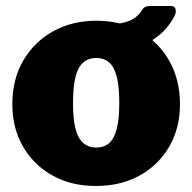

<svg xmlns="http://www.w3.org/2000/svg" viewBox="-20 -609 640 639"><path d="M299 10Q217 10 154.5 -25Q92 -60 56.5 -121.5Q21 -183 21 -262Q21 -346 58 -408.5Q95 -471 158 -505.5Q221 -540 300 -540Q384 -540 446.5 -504Q509 -468 544 -405.5Q579 -343 579 -262Q579 -183 543.5 -121.5Q508 -60 445 -25Q382 10 299 10ZM300 -118Q327 -118 344 -133.5Q361 -149 369 -182Q377 -215 377 -266Q377 -319 369 -352Q361 -385 344 -400.5Q327 -416 300 -416Q274 -416 256.5 -400.5Q239 -385 231 -352Q223 -319 223 -266Q223 -214 231 -181.5Q239 -149 256.5 -133.5Q274 -118 300 -118ZM550 -589Q561 -589 564 -579Q567 -569 562 -558Q541 -517 508 -490.5Q475 -464 435 -452Q395 -440 353 -440L356 -529Q382 -529 409.5 -539.5Q437 -550 453 -576Q458 -584 465 -586.5Q472 -589 478 -589Z"/></svg>

Font: Libre Franklin Thin Black
Style: Regular
Weight: 900
Version: Version 3.000